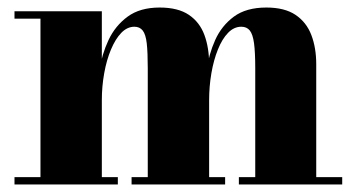

<svg xmlns="http://www.w3.org/2000/svg" viewBox="-20 -490 948 510"><path d="M250.5 -460V-19.5H293V0H18.5V-19.5H87.5V-440.5H18.5V-460ZM535.5 -319.5V-19.5H578V0H329.5V-19.5H372.5V-309Q372.5 -351 369.8 -375Q367 -399 359 -409Q351 -419 337 -419Q318 -419 302.2 -402.8Q286.5 -386.5 274.8 -358.5Q263 -330.5 256.8 -295.5Q250.5 -260.5 250.5 -224L237.5 -223.5Q237.5 -260.5 244 -303Q250.5 -345.5 268.2 -383.5Q286 -421.5 319 -445.8Q352 -470 404 -470Q453 -470 481.8 -450.5Q510.5 -431 523 -397Q535.5 -363 535.5 -319.5ZM820 -319.5V-19.5H889V0H614.5V-19.5H658V-309Q658 -351 654.8 -375Q651.5 -399 643.5 -409Q635.5 -419 621 -419Q601.5 -419 585.8 -402.8Q570 -386.5 558.8 -358.5Q547.5 -330.5 541.5 -295.5Q535.5 -260.5 535.5 -224L523 -223.5Q523 -260.5 528.8 -303Q534.5 -345.5 551.5 -383.5Q568.5 -421.5 601.2 -445.8Q634 -470 687.5 -470Q736 -470 765 -450.5Q794 -431 807 -397Q820 -363 820 -319.5Z"/></svg>

Font: Bodoni Moda 11pt ExtraBold
Style: Regular
Weight: 800
Designer: Owen Earl
Foundry: indestructible type
Version: Version 2.004